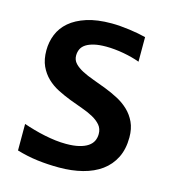

<svg xmlns="http://www.w3.org/2000/svg" viewBox="-101 -733 751 829"><g transform="rotate(15 275.0 -319.0)"><path d="M498 -192.9Q498 -140.6 478.8 -102.1Q459.5 -63.5 424.8 -38.3Q390.1 -13.2 342.3 -1Q294.4 11.2 237.8 11.2Q187.5 11.2 140.6 5.4Q93.8 -0.5 47.9 -14.2V-132.8Q70.3 -125 94.7 -118.2Q119.1 -111.3 143.8 -106.2Q168.5 -101.1 192.9 -98.1Q217.3 -95.2 240.2 -95.2Q274.4 -95.2 298.3 -101.1Q322.3 -106.9 337.4 -117.2Q352.5 -127.4 359.4 -141.6Q366.2 -155.8 366.2 -172.9Q366.2 -196.3 352.8 -212.2Q339.4 -228 317.4 -240.2Q295.4 -252.4 267.3 -262.2Q239.3 -272 210.2 -283.2Q181.2 -294.4 153.1 -308.6Q125 -322.8 103 -343.8Q81.1 -364.7 67.6 -393.8Q54.2 -422.9 54.2 -463.9Q54.2 -501.5 67.9 -535.2Q81.5 -568.8 110.8 -594Q140.1 -619.1 186 -634Q231.9 -648.9 296.9 -648.9Q315.9 -648.9 336.7 -647.2Q357.4 -645.5 377.7 -642.8Q397.9 -640.1 416.7 -636.5Q435.5 -632.8 451.2 -628.9V-519Q435.5 -524.9 417 -529.8Q398.4 -534.7 378.7 -538.3Q358.9 -542 338.9 -543.9Q318.8 -545.9 300.8 -545.9Q269 -545.9 247.1 -540.8Q225.1 -535.6 210.9 -526.6Q196.8 -517.6 190.4 -504.4Q184.1 -491.2 184.1 -475.1Q184.1 -455.1 197.5 -440.7Q210.9 -426.3 233.2 -414.8Q255.4 -403.3 283.4 -393.3Q311.5 -383.3 341.1 -371.8Q370.6 -360.4 398.7 -345.7Q426.8 -331.1 449 -310.1Q471.2 -289.1 484.6 -260.5Q498 -231.9 498 -192.9Z"/></g></svg>

Font: Code New Roman
Style: Bold
Weight: 700
Monospace: yes
Designer: Sam Radian
Foundry: Code New Roman
Version: Version 1.508 October 19, 2014